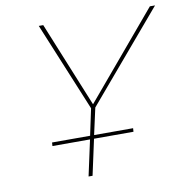

<svg xmlns="http://www.w3.org/2000/svg" viewBox="-75 -731 788 805"><g transform="rotate(-10 318.5 -329.0)"><path d="M291 -167H457L456 -152H288L255 0H238L271 -152H111L112 -167H274L298 -280L142 -658H161L309 -295L615 -658H637L316 -280Z"/></g></svg>

Font: Ysabeau Thin
Style: Italic
Weight: 200
Italic angle: -12°
Designer: Christian Thalmann (Catharsis Fonts)
Version: Version 0.003